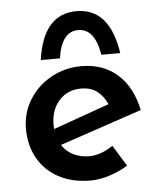

<svg xmlns="http://www.w3.org/2000/svg" viewBox="-50 -704 633 758"><g transform="rotate(-5 266.5 -324.5)"><path d="M376 -118 427 -35Q393 -14 354 -1.5Q315 11 279 11Q206 11 152.5 -18Q99 -47 70.5 -98Q42 -149 42 -215Q42 -277 74 -329Q106 -381 161 -411.5Q216 -442 281 -442Q367 -442 424 -391.5Q481 -341 500 -249L174 -139Q191 -113 219 -99Q247 -85 281 -85Q328 -85 376 -118ZM152 -221Q152 -210 153 -204L375 -283Q362 -314 337 -334Q312 -354 272 -354Q219 -354 185.5 -317Q152 -280 152 -221ZM439 -480H364Q347 -585 281 -585Q215 -585 200 -480H124Q149 -660 281 -660Q412 -660 439 -480Z"/></g></svg>

Font: Josefin Sans SemiBold
Style: Regular
Weight: 600
Designer: Santiago Orozco
Foundry: Typemade
Version: Version 2.000